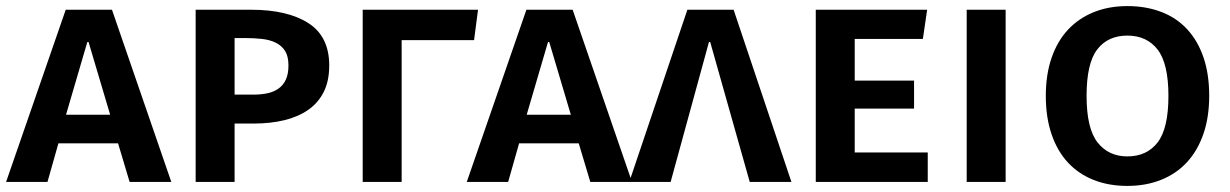

<svg xmlns="http://www.w3.org/2000/svg" viewBox="-25 -598 4041 631"><path d="M363 -127H167L131 0H-5L191 -566H343L538 0H401ZM192 -221H337L266 -460H262Z M923 -383Q923 -412 912.5 -429.5Q902 -447 882.5 -457Q863 -467 836.5 -470Q810 -473 778 -473H746V-287H808Q833 -287 854 -291.5Q875 -296 890.5 -307Q906 -318 914.5 -336.5Q923 -355 923 -383ZM1057 -383Q1057 -332 1039 -296Q1021 -260 988 -237Q955 -214 909.5 -203Q864 -192 810 -192H746V0H618V-566H800Q920 -566 988.5 -522Q1057 -478 1057 -383Z M1546 -566 1533 -466H1295V0H1167V-566Z M1877 -127H1681L1645 0H1509L1705 -566H1857L2052 0H1915ZM1706 -221H1851L1780 -460H1776Z M2309 -460H2305L2179 0H2043L2234 -566H2386L2576 0H2439Z M2784 -470V-333H2979V-241H2784V-97H3024V0H2656V-566H3022L3008 -470Z M3152 0V-566H3280V0Z M3949 -283Q3949 -213 3930 -158Q3911 -103 3876 -65Q3841 -27 3791 -7Q3741 13 3680 13Q3619 13 3569.5 -6.5Q3520 -26 3485 -63.5Q3450 -101 3431 -156.5Q3412 -212 3412 -283Q3412 -353 3431 -408Q3450 -463 3485 -500.5Q3520 -538 3569.5 -558Q3619 -578 3680 -578Q3741 -578 3791 -559Q3841 -540 3876 -502.5Q3911 -465 3930 -410Q3949 -355 3949 -283ZM3815 -283Q3815 -389 3779.5 -435Q3744 -481 3680 -481Q3616 -481 3581 -435.5Q3546 -390 3546 -283Q3546 -176 3582 -130Q3618 -84 3680 -84Q3744 -84 3779.5 -130Q3815 -176 3815 -283Z"/></svg>

Font: Qnwhxotralxmqkhsjrfbfhwcoqn
Style: Regular
Weight: 500
Designer: Carrois Corporate & Edenspiekermann
Foundry: Carrois Corporate GbR & Edenspiekermann AG
Version: Version 2.001